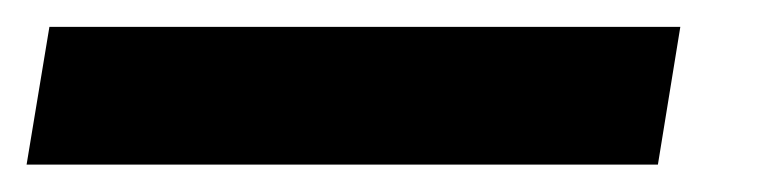

<svg xmlns="http://www.w3.org/2000/svg" viewBox="-83 -20 571 143"><path d="M423.7 0 407 102.6H-63.2L-46.2 0Z"/></svg>

Font: Inter P Semi Bold
Style: Italic
Weight: 600
Italic angle: 9.39999°
Designer: Rasmus Andersson
Foundry: rsms
Version: Version 3.018;git-588b23468